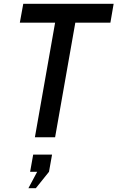

<svg xmlns="http://www.w3.org/2000/svg" viewBox="-20 -720 616 1007"><path d="M269 -601H84L102 -700H576L559 -601H375L269 0H163ZM129 267 175 181H138L154 91H253L237 181L168 267Z"/></svg>

Font: Cabin Medium
Style: Italic
Weight: 500
Italic angle: -7°
Designer: Pablo Impallari
Foundry: Pablo Impallari. http://www.impallari.com Igino Marini. http://www.ikern.com
Version: Version 2.200